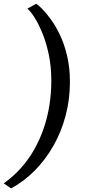

<svg xmlns="http://www.w3.org/2000/svg" viewBox="-32 -868 465 1042"><path d="M347.5 -422Q347.5 -328 324.2 -240.5Q301 -153 258.2 -77.5Q215.5 -2 157 57.2Q98.5 116.5 28 154.5L-11.5 127Q40.5 90 81.8 43.8Q123 -2.5 153.8 -56.8Q184.5 -111 205.2 -171.5Q226 -232 236.2 -297.2Q246.5 -362.5 246.5 -430Q246.5 -509 232 -575.5Q217.5 -642 196 -693Q174.5 -744 152.8 -777Q131 -810 116.5 -821L164.5 -847.5Q176 -840.5 197.5 -819Q219 -797.5 244.8 -762Q270.5 -726.5 294 -677Q317.5 -627.5 332.5 -563.8Q347.5 -500 347.5 -422Z"/></svg>

Font: Merriweather 48pt Medium
Style: Italic
Weight: 500
Italic angle: -7.8°
Version: Version 2.101